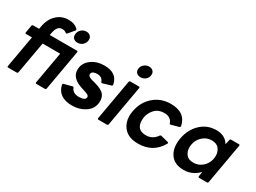

<svg xmlns="http://www.w3.org/2000/svg" viewBox="-44 -1387 2704 2027"><g transform="rotate(30 1308.0 -373.5)"><path d="M510 0H406Q395 0 395 -11L464 -402H250L181 -13Q179 -1 166 0H62Q51 0 51 -11L120 -402H48Q37 -402 37 -413L53 -505Q55 -517 68 -518H140L146 -551Q163 -646 222 -701.5Q281 -757 364 -757Q441 -757 483 -712Q486 -708 486 -704Q486 -699 481 -694Q419 -618 414 -618Q410 -618 405 -621Q387 -639 354 -639Q294 -639 277 -553L270 -518H601Q612 -518 612 -507L525 -13Q523 -1 510 0ZM563 -593Q530 -593 511 -614Q498 -630 498 -652Q498 -695 531 -722Q556 -743 589 -743Q622 -743 640 -722Q654 -706 654 -683Q654 -641 622 -614Q596 -593 563 -593Z M844 10Q675 10 644 -128Q644 -142 655 -144L755 -170Q763 -170 765 -161Q789 -105 860 -105Q942 -105 942 -148Q942 -162 926.5 -172Q911 -182 850 -200Q706 -243 706 -347Q706 -432 783 -485Q845 -528 933 -528Q1089 -528 1113 -398Q1113 -385 1102 -382Q1003 -352 1000 -352Q993 -352 990 -360Q971 -413 911 -413Q886 -413 867 -405Q843 -394 843 -371Q843 -339 914 -324L937 -318Q1027 -294 1058 -253Q1080 -222 1080 -179Q1080 -85 999 -33Q933 10 844 10Z M1322 -610Q1290 -610 1271 -630Q1257 -646 1257 -669Q1257 -708 1290 -734Q1315 -754 1347 -754Q1379 -754 1397 -734Q1411 -719 1411 -697Q1411 -655 1380 -630Q1354 -610 1322 -610ZM1266 0H1162Q1151 0 1151 -11L1238 -505Q1240 -517 1253 -518H1357Q1368 -518 1368 -507L1281 -13Q1279 -1 1266 0Z M1649 10Q1526 10 1468 -65Q1425 -120 1425 -199Q1425 -227 1431 -259Q1452 -378 1537 -453Q1622 -528 1743 -528Q1921 -528 1952 -378Q1952 -365 1940 -361L1845 -335Q1837 -335 1834 -344Q1811 -410 1730 -410Q1660 -410 1618 -366Q1562 -306 1562 -224Q1562 -108 1677 -108Q1758 -108 1805 -177Q1812 -186 1820 -186L1915 -162Q1922 -160 1922 -154Q1922 -150 1920 -146Q1832 10 1649 10Z M2203 10Q2092 10 2040 -65Q2003 -118 2003 -194Q2003 -225 2009 -259Q2030 -378 2108.5 -453Q2187 -528 2298 -528Q2406 -528 2453 -447L2466 -505Q2468 -518 2480 -518H2576Q2587 -518 2587 -507L2500 -13Q2498 -1 2485 0H2391Q2379 0 2379 -13L2387 -71Q2311 10 2203 10ZM2256 -108Q2318 -108 2365 -150Q2426 -205 2426 -292Q2426 -337 2398.5 -373.5Q2371 -410 2309 -410Q2247 -410 2201 -368Q2140 -313 2140 -224Q2140 -180 2167 -144Q2194 -108 2256 -108Z"/></g></svg>

Font: YamahaIndonesia935. App
Style: Bold Italic
Weight: 700
Italic angle: -10°
Designer: Dalton Maag Ltd
Foundry: Dalton Maag Ltd
Version: Version 1.002; January 01, 2024; Regular/Italic